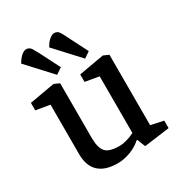

<svg xmlns="http://www.w3.org/2000/svg" viewBox="-173 -847 917 978"><g transform="rotate(-30 285.0 -358.5)"><path d="M194 -535 64 -676Q79 -702 94.5 -714.5Q110 -727 121 -727Q141 -727 151 -710.5Q161 -694 170 -677L230 -559ZM359 -535 229 -676Q243 -702 259 -714.5Q275 -727 286 -727Q306 -727 316 -710.5Q326 -694 334 -677L394 -559ZM237 10Q164 10 126.5 -25Q89 -60 89 -129V-420L7 -434V-478L155 -504L186 -490V-170Q186 -110 207.5 -86Q229 -62 289 -62Q309 -62 334.5 -69.5Q360 -77 378 -87V-420L297 -434V-478L445 -504L476 -490V-76L550 -60V-16L401 4L382 -44L377 -43Q353 -20 314 -5Q275 10 237 10Z"/></g></svg>

Font: Faustina Medium
Style: Regular
Weight: 500
Designer: Alfonso Garcia
Foundry: http://www.omnibus-type.com
Version: Version 1.200